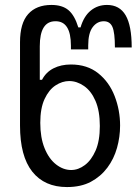

<svg xmlns="http://www.w3.org/2000/svg" viewBox="-20 -757 568 777"><path d="M251 0Q160 0 110.5 -62.5Q61 -125 61 -249V-586Q61 -663 94 -700Q127 -737 188 -737Q232 -737 257 -716Q282 -695 297 -646H306Q319 -691 347 -714Q375 -737 413 -737Q464 -737 488.5 -695Q513 -653 513 -565H445Q445 -625 435 -648Q425 -671 400 -671Q373 -671 355 -647Q337 -623 337 -573V-557H267V-572Q267 -672 204 -671Q141 -671 141 -570V-434H150Q166 -465 196.5 -480.5Q227 -496 267 -496Q333 -496 377.5 -460.5Q422 -425 444 -368Q466 -311 466 -249Q466 -203 453.5 -158.5Q441 -114 414.5 -78.5Q388 -43 348 -21.5Q308 0 251 0ZM384 -247Q384 -308 366.5 -348.5Q349 -389 320 -409Q291 -429 260 -429Q232 -429 205 -411.5Q178 -394 160.5 -356.5Q143 -319 143 -260Q143 -200 160.5 -157Q178 -114 207 -91.5Q236 -69 268 -69Q297 -69 323.5 -89Q350 -109 367 -148Q384 -187 384 -247Z"/></svg>

Font: PlemolJP
Style: Regular
Weight: 400
Monospace: yes
Version: v2.0.4; ttfautohint (v1.8.4.7-5d5b-dirty) -l 6 -r 45 -G 200 